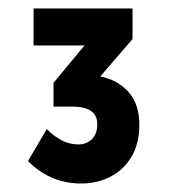

<svg xmlns="http://www.w3.org/2000/svg" viewBox="-20 -710 410 452"><path d="M46 -331 90 -406Q106 -390 124.5 -380Q143 -370 165 -370Q183 -370 196 -382Q209 -394 209 -418Q209 -459 150 -459H106V-515L179 -603H59V-690H292V-618L216 -530Q257 -522 282.5 -493.5Q308 -465 308 -416Q308 -371 289 -340Q270 -309 239 -293.5Q208 -278 172 -278Q133 -278 101.5 -292Q70 -306 46 -331Z"/></svg>

Font: Radio Canada Condensed
Style: Bold
Weight: 700
Width: 3
Designer: Charles Daoud, Etienne Aubert Bonn, Alexandre Saumier Demers, Jacques Le Bailly
Foundry: Radio-Canada
Version: Version 2.104; ttfautohint (v1.8.4.7-5d5b);gftools[0.9.28.de